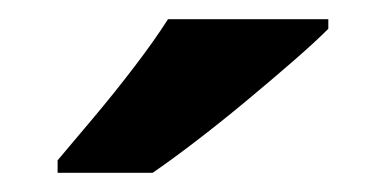

<svg xmlns="http://www.w3.org/2000/svg" viewBox="-20 -786 402 200"><path d="M322 -756Q308 -742 285 -722Q262 -702 235.5 -680Q209 -658 183.5 -638.5Q158 -619 139 -606H40V-619Q56 -638 77.5 -663.5Q99 -689 120 -716.5Q141 -744 155 -766H322Z"/></svg>

Font: Noto Sans Adlam Unjoined
Style: Regular
Weight: 400
Designer: Mark Jamra, Neil Patel
Foundry: JamraPatel LLC
Version: Version 3.001